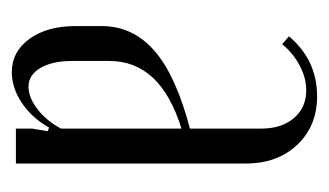

<svg xmlns="http://www.w3.org/2000/svg" viewBox="-134 -408 549 320"><g transform="rotate(90 140.0 -247.5)"><path d="M22.9 -100.1V-142.1Q22.9 -195.3 64.5 -231.2Q106 -267.1 193.8 -290V-409.2Q193.8 -442.9 176.3 -463.4Q158.7 -483.9 129.9 -483.9Q109.4 -483.9 88.6 -472.9Q67.9 -461.9 53.2 -443.8L40 -455.1Q79.6 -502 140.1 -502Q189.5 -502 220.7 -469Q252 -436 252 -383.8V0H193.8V-26.9L198.2 -53.2L191.9 -55.2Q176.3 -26.9 151.1 -10Q126 6.8 100.1 6.8Q65.4 6.8 44.2 -22.7Q22.9 -52.2 22.9 -100.1ZM124 -21Q142.1 -21 161.6 -36.1Q181.2 -51.3 193.8 -75.2V-275.9Q81.1 -241.2 81.1 -155.8V-94.2Q81.1 -60.5 92.8 -40.8Q104.5 -21 124 -21Z"/></g></svg>

Font: Moniqa Narrow Heading
Style: Regular
Weight: 400
Width: 4
Designer: Rajesh Rajput
Foundry: Rajesh Rajput
Version: Version 1.000